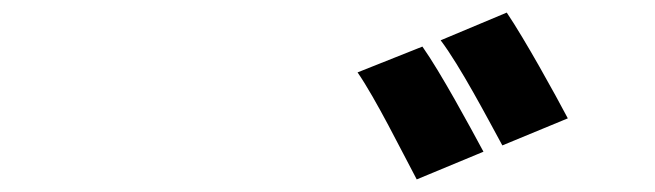

<svg xmlns="http://www.w3.org/2000/svg" viewBox="-20 -804 1040 305"><path d="M651 -730 548 -689C577 -647 618 -564 642 -519L748 -563C727 -602 680 -689 651 -730ZM785 -784 680 -740C711 -699 754 -617 778 -573L882 -616C862 -654 814 -741 785 -784Z"/></svg>

Font: Noto Sans CJK Black
Style: Bold
Weight: 900
Designer: Ryoko NISHIZUKA (kana & ideographs); Paul D. Hunt (Latin, Greek & Cyrillic); Wenlong ZHANG (bopomofo); Sandoll Communica
Foundry: Adobe Systems Incorporated
Version: Version 1.000;PS 1;hotconv 1.0.78;makeotf.lib2.5.61930